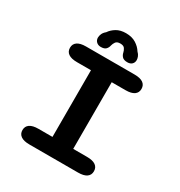

<svg xmlns="http://www.w3.org/2000/svg" viewBox="-184 -921 987 1050"><g transform="rotate(30 309.5 -396.0)"><path d="M154 0Q118 0 99.8 -12.8Q81.5 -25.5 81.5 -49.5Q81.5 -73.5 99.8 -86.2Q118 -99 154 -99H242.5V-520H154Q118 -520 99.8 -532.8Q81.5 -545.5 81.5 -569.5Q81.5 -593.5 99.8 -606.2Q118 -619 154 -619H460.5Q497 -619 515 -606.2Q533 -593.5 533 -569.5Q533 -545.5 515 -532.8Q497 -520 460.5 -520H373.5V-99H460.5Q497 -99 515 -86.2Q533 -73.5 533 -49.5Q533 -25.5 515 -12.8Q497 0 460.5 0ZM392.5 -657Q369.5 -657 359.8 -667.8Q350 -678.5 347.5 -692Q345 -704.5 337.2 -715.8Q329.5 -727 309 -727Q288.5 -727 280.5 -715.8Q272.5 -704.5 269.5 -692Q267 -678 257.2 -667.5Q247.5 -657 225 -657Q207.5 -657 196.8 -667.5Q186 -678 186 -694Q186 -705 191.5 -717.8Q197 -730.5 210.5 -741.5Q224.5 -762.5 248.5 -777Q272.5 -791.5 308 -791.5Q346 -791.5 371.8 -775.2Q397.5 -759 411.5 -736Q422.5 -725.5 427 -714Q431.5 -702.5 431.5 -693Q431.5 -677 421.2 -667Q411 -657 392.5 -657Z"/></g></svg>

Font: Sono Monospace SemiBold
Style: Regular
Weight: 600
Designer: Tyler Finck
Foundry: Tyler Finck
Version: Version 2.112